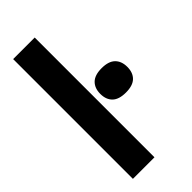

<svg xmlns="http://www.w3.org/2000/svg" viewBox="-254 -862 916 916"><g transform="rotate(-45 204.0 -404.0)"><path d="M49 0V-808H194.5V0ZM317 -314.5Q270 -314.5 247.8 -336.2Q225.5 -358 225.5 -396.5Q225.5 -435 247.8 -457Q270 -479 317 -479Q363.5 -479 385.8 -457Q408 -435 408 -396.5Q408 -358 385.8 -336.2Q363.5 -314.5 317 -314.5Z"/></g></svg>

Font: Encode Sans Condensed Condensed
Style: Bold
Weight: 700
Width: 3
Designer: Multiple Designers
Foundry: Impallari Type
Version: Version 3.000; ttfautohint (v1.8.3) -l 8 -r 50 -G 200 -x 14 